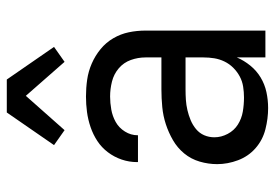

<svg xmlns="http://www.w3.org/2000/svg" viewBox="-142 -659 809 565"><g transform="rotate(-90 262.5 -376.5)"><path d="M227 8Q196 8 164.5 0Q133 -8 109 -29Q85 -50 73.5 -80.5Q62 -111 62 -142Q62 -168 69.5 -193.5Q77 -219 93.5 -239Q110 -259 132.5 -272Q155 -285 179.5 -293Q204 -301 230 -303.5Q256 -306 282 -306H376V-353Q376 -375 368.5 -396Q361 -417 344 -431.5Q327 -446 305 -451.5Q283 -457 261 -457Q242 -457 222.5 -453.5Q203 -450 186 -440.5Q169 -431 158 -413.5Q147 -396 147 -376V-375H68V-378Q68 -401 75.5 -423Q83 -445 97 -463.5Q111 -482 130 -494.5Q149 -507 171 -514.5Q193 -522 215.5 -525Q238 -528 261 -528Q286 -528 310.5 -524.5Q335 -521 358 -511Q381 -501 400.5 -485Q420 -469 432.5 -447.5Q445 -426 450 -402Q455 -378 455 -353V0H376V-84Q367 -63 352 -44.5Q337 -26 317 -14Q297 -2 274 3Q251 8 227 8ZM258 -63Q274 -63 290 -65.5Q306 -68 320 -75.5Q334 -83 345.5 -94.5Q357 -106 364 -120.5Q371 -135 373.5 -150.5Q376 -166 376 -182V-235H282Q266 -235 251 -234Q236 -233 221 -229.5Q206 -226 191.5 -220Q177 -214 165 -204Q153 -194 147 -180Q141 -166 141 -150Q141 -130 151 -111Q161 -92 178.5 -81Q196 -70 216.5 -66.5Q237 -63 258 -63ZM162 -591 118 -622 214 -761H311L407 -622L363 -591L263 -705Z"/></g></svg>

Font: Iosevka Pride
Style: Regular
Weight: 400
Monospace: yes
Designer: Belleve Invis
Foundry: Belleve Invis
Version: Version 30.3.1; ttfautohint (v1.8.4)